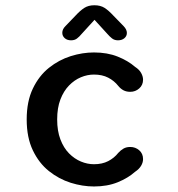

<svg xmlns="http://www.w3.org/2000/svg" viewBox="-20 -682 659 712"><path d="M328.5 9.5Q286 9.5 242.2 -4.2Q198.5 -18 161.5 -47.5Q124.5 -77 101.8 -124.5Q79 -172 79 -239Q79 -306 101.8 -353.5Q124.5 -401 161.5 -430.5Q198.5 -460 242.2 -473.8Q286 -487.5 328.5 -487.5Q378 -487.5 416.2 -472.2Q454.5 -457 481 -434Q496.5 -424 503.5 -411.2Q510.5 -398.5 510.5 -386.5Q510.5 -366.5 496.2 -354Q482 -341.5 463 -341.5Q448.5 -341.5 437.8 -347.2Q427 -353 418.5 -363.5Q403.5 -382.5 381.2 -394Q359 -405.5 328.5 -405.5Q304 -405.5 280 -395.5Q256 -385.5 236 -365Q216 -344.5 204 -313.2Q192 -282 192 -239Q192 -196.5 204 -165Q216 -133.5 236 -113.2Q256 -93 280 -83Q304 -73 328.5 -73Q359 -73 381.2 -84.5Q403.5 -96 418.5 -115Q427.5 -125 438 -131Q448.5 -137 463 -137Q482 -137 496.2 -124.8Q510.5 -112.5 510.5 -92Q510.5 -79.5 503.2 -67.2Q496 -55 481 -45Q454.5 -21.5 416.2 -6Q378 9.5 328.5 9.5ZM438.5 -585Q450.5 -572.5 450.5 -560Q450.5 -548 441.2 -540.2Q432 -532.5 417.5 -532.5Q404.5 -532.5 395.5 -539.5Q386.5 -546.5 377.5 -557L330.5 -608.5L283.5 -557Q274 -545.5 265.2 -539Q256.5 -532.5 243.5 -532.5Q229 -532.5 220 -540.5Q211 -548.5 211 -560.5Q211 -573.5 222.5 -585L260 -624Q277.5 -643 292.8 -652.8Q308 -662.5 330 -662.5Q352.5 -662.5 367.8 -652.8Q383 -643 400.5 -624Z"/></svg>

Font: Sono Monospace Medium
Style: Regular
Weight: 500
Designer: Tyler Finck
Foundry: Tyler Finck
Version: Version 2.112